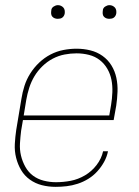

<svg xmlns="http://www.w3.org/2000/svg" viewBox="-20 -717 540 745"><path d="M196 8Q168 8 142.5 1.5Q117 -5 96 -20Q75 -35 62 -57Q49 -79 42.5 -105Q36 -131 37.5 -158.5Q39 -186 43 -213L63 -333Q67 -359 75 -384Q83 -409 97.5 -432Q112 -455 132 -474Q152 -493 176 -505.5Q200 -518 226 -523Q252 -528 277 -528Q305 -528 331 -521.5Q357 -515 378 -500Q399 -485 412.5 -463Q426 -441 431.5 -415Q437 -389 436 -361.5Q435 -334 431 -307L421 -251H69L62 -210Q59 -186 57.5 -161Q56 -136 61.5 -113Q67 -90 78.5 -69.5Q90 -49 108 -35.5Q126 -22 149.5 -16Q173 -10 197 -10Q226 -10 254.5 -15.5Q283 -21 309.5 -36.5Q336 -52 355 -77Q374 -102 380 -130H399Q395 -109 384 -89Q373 -69 357.5 -52Q342 -35 322.5 -23Q303 -11 281.5 -4Q260 3 238.5 5.5Q217 8 196 8ZM72 -269H404L411 -310Q415 -334 416 -359Q417 -384 412.5 -407Q408 -430 396.5 -450Q385 -470 367 -484Q349 -498 325.5 -504Q302 -510 277 -510Q254 -510 230.5 -505.5Q207 -501 185 -489.5Q163 -478 144.5 -460Q126 -442 113.5 -421Q101 -400 93.5 -376.5Q86 -353 82 -330ZM404 -644Q398 -644 392.5 -646Q387 -648 383 -652.5Q379 -657 378.5 -663.5Q378 -670 379 -676Q379 -681 381.5 -685Q384 -689 388 -691.5Q392 -694 396 -695.5Q400 -697 405 -697Q411 -697 416.5 -694.5Q422 -692 426 -687.5Q430 -683 431 -676.5Q432 -670 431 -664Q430 -659 427.5 -655Q425 -651 421.5 -648.5Q418 -646 413.5 -645Q409 -644 404 -644ZM204 -644Q198 -644 192.5 -646Q187 -648 183 -652.5Q179 -657 178.5 -663.5Q178 -670 179 -676Q179 -681 181.5 -685Q184 -689 188 -691.5Q192 -694 196 -695.5Q200 -697 205 -697Q211 -697 216.5 -694.5Q222 -692 226 -687.5Q230 -683 231 -676.5Q232 -670 231 -664Q230 -659 227.5 -655Q225 -651 221.5 -648.5Q218 -646 213.5 -645Q209 -644 204 -644Z"/></svg>

Font: Iosevka Thin Oblique
Style: Regular
Weight: 100
Italic angle: -9°
Monospace: yes
Designer: Belleve Invis
Foundry: Belleve Invis
Version: Version 32.5.0; ttfautohint (v1.8.4)